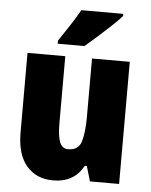

<svg xmlns="http://www.w3.org/2000/svg" viewBox="-54 -811 680 866"><g transform="rotate(5 285.5 -378.0)"><path d="M517 -553V0H385L365 -68H356Q313 10 219 10Q143 10 98.5 -41.5Q54 -93 54 -193V-553H225V-248Q225 -192 236 -164Q247 -136 274 -136Q321 -136 333.5 -177Q346 -218 346 -289V-553ZM469 -756Q453 -738 424.5 -711Q396 -684 364.5 -656Q333 -628 307 -606H186V-620Q210 -656 235.5 -694.5Q261 -733 279 -766H469Z"/></g></svg>

Font: Noto Sans Khmer UI Condensed Black
Style: Regular
Weight: 900
Width: 3
Designer: Danh Hong and the Monotype Design Team
Foundry: Monotype Imaging Inc.
Version: Version 2.002; ttfautohint (v1.8.4.7-5d5b)